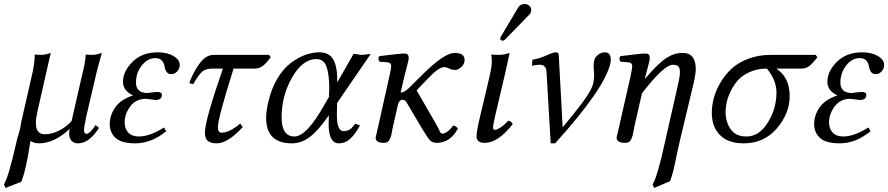

<svg xmlns="http://www.w3.org/2000/svg" viewBox="-33 -703 4432 958"><path d="M449.2 -342.8 397.9 -124Q385.7 -66.9 386.2 -54.2Q386.2 -35.2 397.9 -35.2Q416 -35.2 443.8 -79.1L460.9 -64.9Q412.1 12.2 356 12.2Q335.9 12.2 324 -0.5Q312 -13.2 312 -36.1Q312 -46.9 314.9 -60.1Q237.8 11.7 163.1 12.2Q135.3 12.2 120.1 0Q118.2 2 113 36.4Q107.9 70.8 97.4 120.4Q86.9 169.9 73.2 204.1L-5.9 234.9L-13.2 216.8Q9.8 179.7 48.8 6.8Q51.8 -8.3 58.3 -29.1Q64.9 -49.8 66.9 -59.1Q67.9 -64 71 -83Q74.2 -102.1 77.1 -111.8L125 -321.8Q140.1 -386.7 140.1 -423.8V-431.2Q149.9 -429.2 170.9 -429.2Q192.9 -429.2 220.2 -439L153.8 -147Q146 -112.8 146 -88.9Q146 -32.7 190.9 -33.2Q227.1 -33.2 263.9 -52.5Q300.8 -71.8 324.2 -99.1L375 -321.8Q393.1 -391.6 395 -431.2Q404.8 -429.2 425.8 -429.2Q447.8 -429.2 475.1 -439Q457 -375 449.2 -342.8Z M695.8 -210Q645 -210 616.9 -171.9Q588.9 -133.8 588.9 -92.8Q588.9 -60.5 607.2 -41.3Q625.5 -22 659.7 -22Q713.9 -22 785.6 -66.9L795.9 -47.9Q721.7 12.2 642.6 12.2Q572.8 12.2 543.7 -14.9Q514.6 -42 514.6 -83Q514.6 -127.9 541.7 -167Q568.8 -206.1 630.9 -227.1Q581.1 -250 580.6 -293.9Q580.6 -347.2 628.2 -394.5Q675.8 -441.9 753.9 -441.9Q801.8 -441.9 832.8 -423.3Q863.8 -404.8 863.8 -378.9Q863.8 -360.8 851.3 -346.9Q838.9 -333 820.8 -333Q805.7 -333 797.6 -345.5Q789.6 -357.9 787.6 -373Q785.6 -388.2 774.7 -400.6Q763.7 -413.1 741.7 -413.1Q703.6 -413.1 674.6 -376.5Q645.5 -339.8 645.5 -291Q645.5 -239.3 703.6 -238.8L714.8 -240.7Q726.1 -242.2 737.8 -243.2Q749.5 -244.1 752.4 -244.1Q774.4 -244.1 774.9 -230Q774.9 -204.1 742.7 -204.1Q738.8 -204.1 719.2 -207Q699.7 -210 695.8 -210Z M989.3 -41Q989.3 -101.1 1079.1 -360.8H1027.3Q994.1 -360.8 976.3 -345.9Q958.5 -331.1 931.2 -283.2L911.1 -288.1Q930.2 -341.3 962.2 -385.3Q994.1 -429.2 1033.2 -429.2H1309.6L1317.4 -417Q1296.4 -388.2 1278.8 -374.5Q1261.2 -360.8 1237.3 -360.8H1132.3Q1054.2 -112.8 1054.2 -67.9Q1054.2 -41 1073.2 -41Q1112.3 -41 1165.5 -86.9L1178.2 -68.8Q1103 12.2 1049.3 12.2Q1018.6 12.2 1003.9 0Q989.3 -12.2 989.3 -41Z M1648.9 -189 1647.9 -130.9Q1647.9 -130.9 1647.9 -127.9Q1647.9 -48.8 1681.2 -48.8Q1699.2 -48.8 1711.2 -56.4Q1723.1 -64 1740.2 -85.9L1763.2 -77.1Q1736.3 -29.3 1712.2 -8.5Q1688 12.2 1658.2 12.2Q1607.4 12.2 1606.9 -81.1V-88.9L1607.9 -127.9Q1556.2 -52.7 1513.7 -20.3Q1471.2 12.2 1422.9 12.2Q1294.9 12.2 1294.9 -115.2Q1294.9 -150.4 1306.2 -195.8Q1321.3 -261.7 1351.1 -311.3Q1380.9 -360.8 1417.5 -388.4Q1454.1 -416 1490 -429Q1525.9 -441.9 1560.1 -441.9Q1608.9 -441.9 1629.4 -407Q1649.9 -372.1 1649.9 -301.8V-293V-292L1731 -434.1Q1737.8 -434.1 1752.9 -431.6Q1768.1 -429.2 1775.1 -429.2Q1782.2 -429.2 1796.6 -431.6Q1811 -434.1 1816.9 -434.1ZM1545.9 -408.2Q1477.1 -408.2 1424.6 -316.7Q1372.1 -225.1 1372.1 -118.2Q1372.1 -22 1436 -22Q1497.1 -22 1585 -179.2L1608.9 -220.2V-241.2Q1608.9 -245.1 1609.4 -251Q1609.9 -256.8 1609.9 -259.8Q1609.9 -331.5 1596.4 -369.9Q1583 -408.2 1545.9 -408.2Z M1909.7 -321.8Q1918.9 -363.8 1918.9 -372.1Q1918.9 -390.1 1900.9 -392.1L1860.8 -395Q1849.6 -411.1 1859.9 -422.9Q1961.9 -436 1985.8 -436Q2006.3 -436 2006.3 -415Q2006.3 -407.7 2002.9 -393.1Q1999.5 -378.4 1993.4 -356.4Q1987.3 -334.5 1984.4 -320.3L1965.8 -241.2Q1987.3 -241.2 2015.1 -271.5L2081.1 -336.9Q2185.1 -439 2235.8 -439Q2284.7 -439 2285.2 -403.8Q2285.2 -382.8 2268.6 -368.4Q2252 -354 2238.8 -354Q2220.7 -354 2207.8 -361.1Q2194.8 -368.2 2183.1 -368.2Q2155.3 -368.2 2097.2 -306.2L2045.9 -252L2145 -80.1Q2150.9 -70.3 2156 -59.6Q2161.1 -48.8 2162.6 -44.9Q2164.1 -41 2167.5 -38.6Q2170.9 -36.1 2175.8 -36.1Q2184.6 -36.1 2200.2 -47.1Q2215.8 -58.1 2227.1 -76.2Q2240.2 -76.2 2252 -62Q2213.9 9.8 2146 9.8Q2124 9.8 2112.1 -3.2Q2100.1 -16.1 2070.8 -64.9L1995.1 -192.9Q1993.7 -197.3 1987.5 -201.2Q1981.4 -205.1 1975.6 -205.1Q1970.7 -205.1 1967.3 -203.6Q1963.9 -202.1 1962.4 -200.2Q1960.9 -198.2 1958.3 -193.8Q1955.6 -189.5 1954.1 -187L1927.7 -71.8Q1925.8 -64.5 1923.3 -49.6Q1920.9 -34.7 1918.7 -26.6Q1916.5 -18.6 1912.1 -8.8Q1907.7 1 1900.4 5.4Q1893.1 9.8 1881.8 9.8Q1840.8 9.8 1841.3 -17.1Q1841.3 -19 1854 -71.8Z M2437 -55.2Q2445.8 -55.2 2464.8 -67.1Q2483.9 -79.1 2502 -100.1Q2519 -100.1 2524.9 -83Q2451.7 9.8 2385.7 9.8Q2344.7 9.8 2344.7 -22.9Q2344.7 -46.9 2360.8 -115.2L2409.7 -321.8Q2420.9 -368.7 2420.9 -398.9Q2420.9 -414.1 2418 -429.2L2420.9 -431.2Q2428.7 -429.2 2455.8 -429.2Q2482.9 -429.2 2509.8 -439Q2509.8 -439 2488.8 -342.8L2437 -122.1Q2427.2 -79.1 2427.2 -67.9Q2427.2 -55.2 2437 -55.2ZM2585 -683.1Q2599.1 -683.1 2608.4 -674.1Q2617.7 -665 2617.7 -651.9Q2617.7 -647 2616.7 -645Q2614.7 -636.2 2607.9 -629.9L2488.8 -507.8Q2481 -500 2476.1 -500Q2462.9 -500 2462.9 -511.2Q2462.9 -513.2 2463.9 -514.2Q2463.9 -517.1 2467.8 -522.9L2552.7 -666Q2564 -683.1 2585 -683.1Z M2693.8 -344.2Q2692.9 -360.4 2686.3 -368.7Q2679.7 -377 2673.6 -378.4Q2667.5 -379.9 2657.7 -379.9Q2642.6 -379.9 2621.6 -375L2623.5 -404.8Q2663.6 -412.6 2695.1 -427.2Q2726.6 -441.9 2739.7 -441.9Q2754.9 -441.9 2754.9 -429.2L2774.4 -67.9Q2855.5 -165 2887.9 -211.9Q2920.4 -258.8 2926.8 -286.1Q2931.6 -310.1 2931.6 -329.1Q2931.6 -337.9 2930.2 -350.8Q2928.7 -363.8 2928.7 -372.1Q2928.7 -383.3 2931.6 -400.9Q2934.6 -416 2950.2 -429Q2965.8 -441.9 2984.9 -441.9Q3014.6 -441.9 3014.6 -404.8Q3014.6 -398.9 3012.7 -387.2Q2983.9 -261.2 2736.8 12.2H2714.8Z M3426.8 -283.2 3358.4 2.9Q3351.6 30.8 3342 77.4Q3332.5 124 3328.6 141.1Q3317.4 185.1 3309.6 201.2L3230.5 234.9L3223.6 216.8Q3248.5 174.8 3285.6 2.9L3348.6 -274.9Q3359.9 -321.8 3359.4 -342.8Q3359.4 -364.7 3351.1 -372.3Q3342.8 -379.9 3324.7 -379.9Q3279.8 -379.9 3170.4 -237.8L3132.3 -71.8Q3130.9 -64.5 3128.2 -49.3Q3125.5 -34.2 3123.3 -26.1Q3121.1 -18.1 3116.7 -8.3Q3112.3 1.5 3105 5.6Q3097.7 9.8 3086.4 9.8Q3043.5 9.8 3043.5 -17.1Q3043.5 -19 3056.2 -71.8L3112.8 -320.8Q3121.6 -362.8 3121.6 -372.1Q3121.6 -390.1 3103.5 -392.1L3063.5 -395Q3052.2 -411.1 3062.5 -422.9Q3164.6 -436 3188.5 -436Q3209 -436 3209 -415Q3209 -407.2 3206.1 -393.8Q3203.1 -380.4 3196.3 -356Q3189.5 -331.5 3187 -320.3L3184.6 -311L3185.5 -310.1Q3251.5 -387.2 3291 -413.1Q3330.6 -439 3372.6 -439Q3438.5 -439 3438.5 -358.9Q3439 -336.4 3426.8 -283.2Z M3518.6 -140.1Q3518.6 -174.3 3527.8 -211.2Q3537.1 -248 3559.8 -287.6Q3582.5 -327.1 3615 -358.2Q3647.5 -389.2 3699 -409.2Q3750.5 -429.2 3813.5 -429.2H4037.1L4045.4 -417Q4023.4 -388.2 4006.3 -374.5Q3989.3 -360.8 3965.3 -360.8H3840.3Q3907.2 -316.9 3907.2 -223.1Q3907.2 -137.2 3843.3 -62.5Q3779.3 12.2 3677.2 12.2Q3600.1 12.2 3559.3 -29.1Q3518.6 -70.3 3518.6 -140.1ZM3793.5 -360.8Q3746.6 -360.8 3708.5 -344Q3670.4 -327.1 3648.4 -302Q3626.5 -276.9 3611.8 -245.8Q3597.2 -214.8 3592.3 -189.9Q3587.4 -165 3587.4 -145Q3587.4 -94.2 3612.8 -58.1Q3638.2 -22 3691.4 -22Q3755.4 -22 3798.3 -92Q3841.3 -162.1 3841.3 -241.2Q3841.3 -302.7 3793.5 -360.8Z M4210.4 -210Q4159.7 -210 4131.6 -171.9Q4103.5 -133.8 4103.5 -92.8Q4103.5 -60.5 4121.8 -41.3Q4140.1 -22 4174.3 -22Q4228.5 -22 4300.3 -66.9L4310.5 -47.9Q4236.3 12.2 4157.2 12.2Q4087.4 12.2 4058.3 -14.9Q4029.3 -42 4029.3 -83Q4029.3 -127.9 4056.4 -167Q4083.5 -206.1 4145.5 -227.1Q4095.7 -250 4095.2 -293.9Q4095.2 -347.2 4142.8 -394.5Q4190.4 -441.9 4268.6 -441.9Q4316.4 -441.9 4347.4 -423.3Q4378.4 -404.8 4378.4 -378.9Q4378.4 -360.8 4366 -346.9Q4353.5 -333 4335.4 -333Q4320.3 -333 4312.3 -345.5Q4304.2 -357.9 4302.2 -373Q4300.3 -388.2 4289.3 -400.6Q4278.3 -413.1 4256.3 -413.1Q4218.3 -413.1 4189.2 -376.5Q4160.2 -339.8 4160.2 -291Q4160.2 -239.3 4218.3 -238.8L4229.5 -240.7Q4240.7 -242.2 4252.4 -243.2Q4264.2 -244.1 4267.1 -244.1Q4289.1 -244.1 4289.6 -230Q4289.6 -204.1 4257.3 -204.1Q4253.4 -204.1 4233.9 -207Q4214.4 -210 4210.4 -210Z"/></svg>

Font: Linux Libertine
Style: Italic
Weight: 400
Italic angle: -12°
Designer: Philipp H. Poll
Foundry: Philipp H. Poll
Version: Version 5.1.6 ; ttfautohint (v0.9)